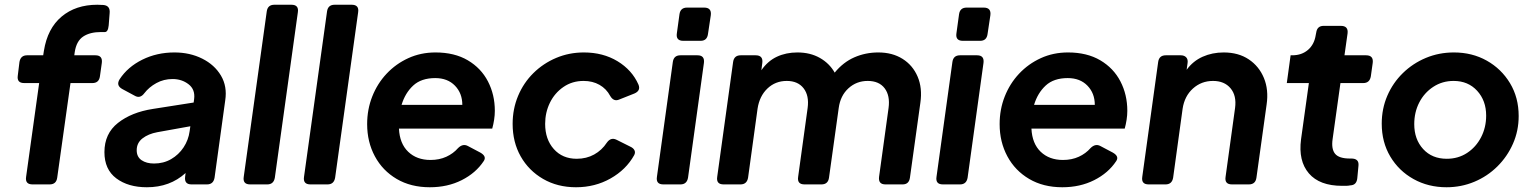

<svg xmlns="http://www.w3.org/2000/svg" viewBox="-20 -777 6458 809"><path d="M117 0Q85 0 90 -32L145 -427H82Q50 -427 55 -459L62 -516Q67 -544 94 -544H162L165 -563Q180 -657 239.5 -707Q299 -757 390 -757Q396 -757 402.5 -756.5Q409 -756 416 -756Q445 -753 442 -722L438 -670Q435 -640 420 -642Q416 -642 412 -642Q408 -642 405 -642Q359 -642 330.5 -623Q302 -604 295 -558L293 -544H382Q413 -544 409 -512L401 -455Q397 -427 369 -427H277L221 -28Q217 0 189 0Z M599 12Q520 12 470 -25.5Q420 -63 420 -136Q420 -214 477 -259Q534 -304 624 -318L796 -345L798 -360Q803 -400 774.5 -422Q746 -444 707 -444Q670 -444 639 -427Q608 -410 588 -384Q570 -360 547 -374L495 -402Q468 -417 484 -443Q518 -495 579.5 -525.5Q641 -556 715 -556Q780 -556 832 -530Q884 -504 911 -458.5Q938 -413 929 -354L884 -28Q879 0 852 0H787Q756 0 760 -32L762 -48Q696 12 599 12ZM556 -144Q556 -116 576.5 -102Q597 -88 629 -88Q669 -88 701 -106.5Q733 -125 753.5 -156Q774 -187 779 -224L782 -245L643 -220Q605 -213 580.5 -194Q556 -175 556 -144Z M1034 0Q1002 0 1007 -32L1104 -729Q1108 -757 1136 -757H1208Q1240 -757 1235 -725L1138 -28Q1133 0 1106 0Z M1288 0Q1256 0 1261 -32L1358 -729Q1362 -757 1390 -757H1462Q1494 -757 1489 -725L1392 -28Q1387 0 1360 0Z M1791 12Q1711 12 1651.5 -23Q1592 -58 1559.5 -118.5Q1527 -179 1527 -254Q1527 -316 1548.5 -370.5Q1570 -425 1609 -466.5Q1648 -508 1700.5 -532Q1753 -556 1815 -556Q1895 -556 1951 -523Q2007 -490 2036 -434Q2065 -378 2065 -310Q2065 -292 2062 -272.5Q2059 -253 2054 -235H1661Q1664 -172 1700 -137.5Q1736 -103 1794 -103Q1831 -103 1860.5 -116.5Q1890 -130 1910 -153Q1930 -173 1951 -162L2004 -134Q2032 -118 2018 -98Q1985 -48 1925.5 -18Q1866 12 1791 12ZM1814 -448Q1755 -448 1721 -416.5Q1687 -385 1672 -335H1928Q1928 -384 1897 -416Q1866 -448 1814 -448Z M2407 12Q2329 12 2268.5 -23Q2208 -58 2174 -118Q2140 -178 2140 -255Q2140 -318 2163 -373Q2186 -428 2227.5 -469Q2269 -510 2323.5 -533Q2378 -556 2440 -556Q2521 -556 2582 -519Q2643 -482 2670 -421Q2681 -395 2653 -383L2590 -358Q2566 -347 2551 -373Q2535 -403 2506 -419.5Q2477 -436 2439 -436Q2391 -436 2354 -410.5Q2317 -385 2297 -344Q2277 -303 2277 -255Q2277 -190 2313.5 -149Q2350 -108 2410 -108Q2451 -108 2483.5 -126Q2516 -144 2537 -176Q2554 -200 2578 -188L2636 -159Q2649 -153 2653.5 -143.5Q2658 -134 2652 -123Q2618 -62 2552.5 -25Q2487 12 2407 12Z M2859 -605Q2827 -605 2832 -637L2843 -717Q2847 -745 2875 -745H2947Q2979 -745 2975 -713L2963 -633Q2959 -605 2932 -605ZM2775 0Q2743 0 2748 -32L2815 -516Q2819 -544 2847 -544H2919Q2950 -544 2946 -512L2879 -28Q2874 0 2847 0Z M3029 0Q2997 0 3002 -32L3069 -516Q3073 -544 3101 -544H3164Q3196 -544 3192 -512L3188 -481Q3215 -520 3253.5 -538Q3292 -556 3340 -556Q3394 -556 3434.5 -533Q3475 -510 3497 -471Q3533 -515 3580 -535.5Q3627 -556 3681 -556Q3740 -556 3783 -529Q3826 -502 3846.5 -454Q3867 -406 3858 -344L3814 -28Q3810 0 3783 0H3711Q3680 0 3684 -32L3724 -322Q3731 -374 3707.5 -405Q3684 -436 3636 -436Q3589 -436 3555 -405Q3521 -374 3514 -322L3473 -28Q3469 0 3441 0H3370Q3338 0 3343 -32L3383 -322Q3390 -374 3366 -405Q3342 -436 3295 -436Q3247 -436 3213.5 -404Q3180 -372 3172 -319L3132 -28Q3127 0 3100 0Z M4037 -605Q4005 -605 4010 -637L4021 -717Q4025 -745 4053 -745H4125Q4157 -745 4153 -713L4141 -633Q4137 -605 4110 -605ZM3953 0Q3921 0 3926 -32L3993 -516Q3997 -544 4025 -544H4097Q4128 -544 4124 -512L4057 -28Q4052 0 4025 0Z M4456 12Q4376 12 4316.5 -23Q4257 -58 4224.5 -118.5Q4192 -179 4192 -254Q4192 -316 4213.5 -370.5Q4235 -425 4274 -466.5Q4313 -508 4365.5 -532Q4418 -556 4480 -556Q4560 -556 4616 -523Q4672 -490 4701 -434Q4730 -378 4730 -310Q4730 -292 4727 -272.5Q4724 -253 4719 -235H4326Q4329 -172 4365 -137.5Q4401 -103 4459 -103Q4496 -103 4525.5 -116.5Q4555 -130 4575 -153Q4595 -173 4616 -162L4669 -134Q4697 -118 4683 -98Q4650 -48 4590.5 -18Q4531 12 4456 12ZM4479 -448Q4420 -448 4386 -416.5Q4352 -385 4337 -335H4593Q4593 -384 4562 -416Q4531 -448 4479 -448Z M4820 0Q4788 0 4793 -32L4860 -516Q4864 -544 4892 -544H4955Q4970 -544 4978 -535.5Q4986 -527 4984 -512L4980 -483Q5007 -520 5047.5 -538Q5088 -556 5136 -556Q5198 -556 5241.5 -527Q5285 -498 5305.5 -448.5Q5326 -399 5317 -337L5274 -28Q5270 0 5242 0H5171Q5139 0 5144 -32L5184 -322Q5191 -374 5165 -405Q5139 -436 5091 -436Q5042 -436 5006.5 -404Q4971 -372 4963 -319L4923 -28Q4918 0 4891 0Z M5635 6Q5540 6 5495 -46.5Q5450 -99 5462 -190L5495 -427H5402L5418 -544H5425Q5465 -544 5491.5 -567Q5518 -590 5524 -630L5526 -640Q5530 -668 5557 -668H5630Q5662 -668 5658 -636L5645 -544H5736Q5768 -544 5764 -512L5756 -455Q5751 -427 5724 -427H5628L5595 -191Q5589 -149 5605.5 -129Q5622 -109 5668 -109H5674Q5707 -109 5704 -79L5699 -26Q5696 3 5670 4Q5660 6 5651 6Q5642 6 5635 6Z M6075 12Q5998 12 5936 -22.5Q5874 -57 5838 -117.5Q5802 -178 5802 -256Q5802 -319 5825.5 -373.5Q5849 -428 5891 -469Q5933 -510 5988 -533Q6043 -556 6106 -556Q6183 -556 6244.5 -521.5Q6306 -487 6342.5 -426.5Q6379 -366 6379 -288Q6379 -226 6355 -171.5Q6331 -117 6289 -75.5Q6247 -34 6192 -11Q6137 12 6075 12ZM6076 -108Q6124 -108 6161.5 -132.5Q6199 -157 6220.5 -198.5Q6242 -240 6242 -290Q6242 -353 6204 -394.5Q6166 -436 6105 -436Q6057 -436 6019 -411Q5981 -386 5960 -345Q5939 -304 5939 -254Q5939 -190 5976.5 -149Q6014 -108 6076 -108Z"/></svg>

Font: Pitagon Sans Text Bold
Style: Italic
Weight: 700
Italic angle: -8°
Designer: Travis Tran
Foundry: Pitagon
Version: Version 1.001; ttfautohint (v1.8.4.7-5d5b);gftools[0.9.26]